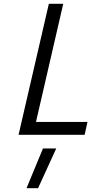

<svg xmlns="http://www.w3.org/2000/svg" viewBox="-20 -712 482 1014"><path d="M442 -68H170L314 -692H238L78 0H427ZM277 72 181 282H120L207 72Z"/></svg>

Font: RazerF5
Style: Italic
Weight: 400
Foundry: Razer Inc.
Version: Version 2